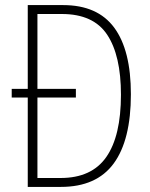

<svg xmlns="http://www.w3.org/2000/svg" viewBox="-20 -734 590 754"><path d="M228 -714Q363 -714 428.5 -625.5Q494 -537 494 -364Q494 -184 426.5 -92Q359 0 219 0H89V-351H26V-385H89V-714ZM223 -679H127V-385H278V-351H127V-35H218Q340 -35 397.5 -117.5Q455 -200 455 -362Q455 -516 401 -597.5Q347 -679 223 -679Z"/></svg>

Font: Noto Sans Arabic Cond ExtLt
Style: Regular
Weight: 200
Width: 3
Designer: Monotype Design Team, Nadine Chahine, Nizar Qandah and Khaled Hosny
Foundry: Monotype Imaging Inc.
Version: Version 2.012; ttfautohint (v1.8.4.7-5d5b)